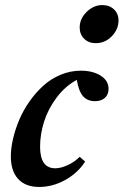

<svg xmlns="http://www.w3.org/2000/svg" viewBox="-20 -722 485 753"><path d="M355 -552.7Q327.6 -552.7 310.1 -570.1Q292.5 -587.4 292.5 -614.3Q292.5 -648.4 319.8 -675.3Q347.2 -702.1 380.9 -702.1Q409.2 -702.1 427 -685.3Q444.8 -668.5 444.8 -641.6Q444.8 -607.4 418.7 -580.1Q392.6 -552.7 355 -552.7ZM133.8 11.2Q80.1 11.2 51.3 -20Q22.5 -51.3 22.5 -108.4Q22.5 -140.1 31 -177.2Q39.6 -214.4 55.4 -252Q71.3 -289.6 95.7 -324.2Q120.1 -358.9 149.7 -385.7Q179.2 -412.6 217.5 -428.7Q255.9 -444.8 297.4 -444.8Q343.8 -444.8 374.8 -425.3Q405.8 -405.8 405.8 -373.5Q405.8 -351.6 391.6 -338.4Q377.4 -325.2 352.5 -325.2Q322.8 -325.2 305.7 -344.7Q288.6 -364.3 281.2 -408.7Q235.8 -384.3 202.4 -339.8Q168.9 -295.4 153.1 -245.6Q137.2 -195.8 137.2 -146.5Q137.2 -62 196.8 -62Q218.3 -62 245.1 -74.2Q272 -86.4 292.5 -106.9L314 -88.4Q285.2 -43.5 235.8 -16.1Q186.5 11.2 133.8 11.2Z"/></svg>

Font: Elstob
Style: Bold Italic
Weight: 700
Italic angle: -20°
Designer: Peter S. Baker
Version: Version 1.015